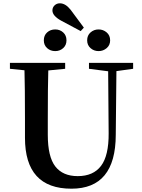

<svg xmlns="http://www.w3.org/2000/svg" viewBox="-20 -1122 857 1161"><path d="M507 -878Q507 -908 527.5 -926Q548 -944 576 -944Q604 -944 625 -926Q646 -908 646 -878Q646 -849 625 -831Q604 -813 576 -813Q548 -813 527.5 -831Q507 -849 507 -878ZM468 -934 350 -997Q297 -1026 297 -1059Q297 -1077 310 -1089.5Q323 -1102 342 -1102Q376 -1102 407 -1063L487 -955ZM314 -813Q285 -813 265 -831Q245 -849 245 -878Q245 -908 265 -926Q285 -944 314 -944Q342 -944 362 -926Q382 -908 382 -878Q382 -849 362 -831Q342 -813 314 -813ZM785 -742V-706L684 -692L680 -306Q679 19 412 19Q131 19 131 -289V-400Q131 -598 128 -697L40 -706V-742H374V-706L272 -696Q269 -599 269 -400V-307Q269 -174 314.5 -115.5Q360 -57 450 -57Q544 -57 591 -119Q638 -181 637 -317L634 -691L518 -706V-742Z"/></svg>

Font: Swei Spring CJKtc
Style: Bold
Weight: 700
Version: Version 1.021